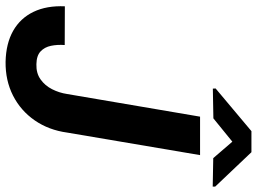

<svg xmlns="http://www.w3.org/2000/svg" viewBox="-140 -801 952 712"><g transform="rotate(90 336.0 -445.0)"><path d="M328.6 -217.8 412.6 -710.9H555.2L471.7 -218.3Q462.4 -149.9 426.5 -97.9Q390.6 -45.9 334.5 -17.3Q278.3 11.2 209 10.3Q141.1 8.8 94.2 -17.8Q47.4 -44.4 23.9 -93.3Q0.5 -142.1 3.4 -209.5L147 -209Q145 -181.6 149.9 -158Q154.8 -134.3 170.7 -119.4Q186.5 -104.5 218.3 -104Q251.5 -103 274.4 -119.4Q297.4 -135.7 310.8 -162.1Q324.2 -188.5 328.6 -217.8ZM544.4 -901.4 671.9 -767.1V-757.8L566.4 -759.8L505.4 -830.6L418.9 -760.3L308.6 -758.3L308.1 -768.6L466.3 -901.4Z"/></g></svg>

Font: Roboto
Style: Bold Italic
Weight: 700
Italic angle: -12°
Designer: Christian Robertson
Foundry: Google
Version: Version 3.0